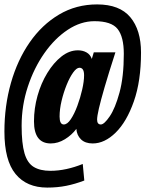

<svg xmlns="http://www.w3.org/2000/svg" viewBox="-20 -730 659 870"><path d="M362 88Q320 104 280 112Q240 120 194 120Q101 120 50.5 58.5Q0 -3 0 -134Q0 -250 29.5 -354Q59 -458 114.5 -538Q170 -618 247.5 -664Q325 -710 420 -710Q522 -710 570.5 -652Q619 -594 619 -492Q619 -363 586.5 -270.5Q554 -178 504 -129Q454 -80 400 -80Q366 -80 347 -98.5Q328 -117 326 -146Q305 -118 274 -99Q243 -80 210 -80Q134 -80 134 -180Q134 -239 150 -296Q166 -353 194.5 -399.5Q223 -446 258.5 -474Q294 -502 333 -502Q355 -502 372 -492.5Q389 -483 396 -463L405 -493H503Q472 -397 454 -335Q436 -273 428 -238Q420 -203 420 -188Q420 -166 437 -166Q452 -166 477 -202.5Q502 -239 521.5 -310.5Q541 -382 541 -486Q541 -563 513 -598.5Q485 -634 408 -634Q346 -634 287 -595Q228 -556 181 -489Q134 -422 106 -337Q78 -252 78 -160Q78 -80 91 -35.5Q104 9 133 26.5Q162 44 208 44Q244 44 281 36Q318 28 355 13ZM269 -166Q285 -166 301 -190Q317 -214 330.5 -250.5Q344 -287 352.5 -324.5Q361 -362 361 -389Q361 -423 340 -423Q327 -423 311.5 -401.5Q296 -380 282 -345.5Q268 -311 259 -273Q250 -235 250 -202Q250 -166 269 -166Z"/></svg>

Font: Geist Mono Black
Style: Italic
Weight: 900
Italic angle: -12°
Monospace: yes
Designer: Basement.studio, Andrés Briganti, Mateo Zaragoza
Foundry: Basement.studio, Vercel, Andrés Briganti, Guido Ferreyra, Mateo Zaragoza
Version: Version 1.500; ttfautohint (v1.8.4.7-5d5b)